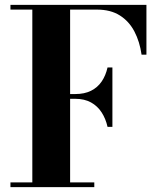

<svg xmlns="http://www.w3.org/2000/svg" viewBox="-20 -770 659 790"><path d="M422.5 -248Q415 -281.5 398.2 -307.5Q381.5 -333.5 354.5 -348.5Q327.5 -363.5 289 -363.5H224V-383H289Q327.5 -383 354.5 -396.5Q381.5 -410 398.2 -434.5Q415 -459 422.5 -492.5H442.5V-248ZM582.5 -750V-545H562.5Q555 -598.5 533 -640.5Q511 -682.5 473 -706.5Q435 -730.5 379 -730.5H268.5V-19.5H368V0H23V-19.5H113V-730.5H23V-750Z"/></svg>

Font: Bodoni Moda 11pt
Style: Bold
Weight: 700
Designer: Owen Earl
Foundry: indestructible type
Version: Version 2.004